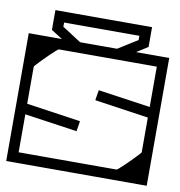

<svg xmlns="http://www.w3.org/2000/svg" viewBox="-90 -651 672 716"><g transform="rotate(10 246.0 -293.0)"><path d="M512 -279Q512 -256.5 512 -227Q512 -197.5 512 -166.2Q512 -135 512 -105.5Q512 -76 512 -52Q512 -28 512 -14Q512 0 512 0Q512 0 512 0Q512 0 512 0Q512 0 512 0Q512 0 512 0Q512 0 492.2 0Q472.5 0 441.8 0Q411 0 376 0Q341 0 310.2 0Q279.5 0 259.8 0Q240 0 240 0Q240 0 240 0Q240 0 240 0Q240 0 240 0Q240 0 240 0Q240 0 240 0Q240 -10 240 -20.2Q240 -30.5 240 -40Q242.5 -40 256.5 -40Q270.5 -40 290.8 -40Q311 -40 331.8 -40Q352.5 -40 368.8 -40Q385 -40 391 -40Q391 -40 391 -40Q391 -40 391 -40Q391 -40 391 -40Q391 -40 391 -40Q392.5 -40 401 -47.5Q409.5 -55 421.5 -66.5Q433.5 -78 445 -89.8Q456.5 -101.5 464.2 -110Q472 -118.5 472 -120V-279ZM-20 -205Q-20 -228 -20 -257Q-20 -286 -20 -317.5Q-20 -349 -20 -378.5Q-20 -408 -20 -432Q-20 -456 -20 -470Q-20 -484 -20 -484Q-20 -484 -20 -484Q-20 -484 -20 -484Q-20 -484 -20 -484Q-20 -484 -20 -484Q-20 -484 -0.2 -484Q19.5 -484 50.2 -484Q81 -484 116 -484Q151 -484 181.8 -484Q212.5 -484 232.2 -484Q252 -484 252 -484Q252 -484 252 -484Q252 -484 252 -484Q252 -484 252 -484Q252 -484 252 -484Q252 -484 252 -484Q252 -474.5 252 -464.2Q252 -454 252 -444Q249.5 -444 235.5 -444Q221.5 -444 201.2 -444Q181 -444 160.2 -444Q139.5 -444 123.2 -444Q107 -444 101 -444Q101 -444 101 -444Q101 -444 101 -444Q101 -444 101 -444Q101 -444 101 -444Q99.5 -444 91 -436.5Q82.5 -429 70.5 -417.5Q58.5 -406 47 -394.2Q35.5 -382.5 27.8 -374Q20 -365.5 20 -364V-205ZM512 -235H472Q472 -235 472 -256Q472 -277 472 -308.2Q472 -339.5 472 -370.8Q472 -402 472 -423Q472 -444 472 -444Q472 -444 472 -444Q472 -444 472 -444Q472 -444 472 -444Q472 -444 472 -444Q472 -444 472 -444Q472 -444 472 -444Q472 -444 472 -444Q472 -444 472 -444Q472 -444 472 -444Q472 -444 472 -444Q472 -444 472 -444Q472 -444 448.5 -444Q425 -444 390.5 -444Q356 -444 321.5 -444Q287 -444 263.5 -444Q240 -444 240 -444Q240 -454 240 -464.2Q240 -474.5 240 -484Q240 -484 240 -484Q240 -484 240 -484Q240 -484 240 -484Q240 -484 240 -484Q240 -484 240 -484Q240 -484 259.8 -484Q279.5 -484 310.2 -484Q341 -484 376 -484Q411 -484 441.8 -484Q472.5 -484 492.2 -484Q512 -484 512 -484Q512 -484 512 -484Q512 -484 512 -484Q512 -484 512 -484Q512 -484 512 -484Q512 -484 512 -466Q512 -448 512 -419.8Q512 -391.5 512 -359.5Q512 -327.5 512 -299.2Q512 -271 512 -253Q512 -235 512 -235ZM-20 -249H20Q20 -249 20 -228Q20 -207 20 -175.8Q20 -144.5 20 -113.2Q20 -82 20 -61Q20 -40 20 -40Q20 -40 20 -40Q20 -40 20 -40Q20 -40 20 -40Q20 -40 20 -40Q20 -40 20 -40Q20 -40 20 -40Q20 -40 20 -40Q20 -40 20 -40Q20 -40 20 -40Q20 -40 20 -40Q20 -40 20 -40Q20 -40 43.5 -40Q67 -40 101.5 -40Q136 -40 170.5 -40Q205 -40 228.5 -40Q252 -40 252 -40Q252 -30.5 252 -20.2Q252 -10 252 0Q252 0 252 0Q252 0 252 0Q252 0 252 0Q252 0 252 0Q252 0 252 0Q252 0 232.2 0Q212.5 0 181.8 0Q151 0 116 0Q81 0 50.2 0Q19.5 0 -0.2 0Q-20 0 -20 0Q-20 0 -20 0Q-20 0 -20 0Q-20 0 -20 0Q-20 0 -20 0Q-20 0 -20 -18Q-20 -36 -20 -64.2Q-20 -92.5 -20 -124.5Q-20 -156.5 -20 -184.8Q-20 -213 -20 -231Q-20 -249 -20 -249ZM0 -170V-243H19Q19 -243 19 -238.2Q19 -233.5 19 -228.8Q19 -224 19 -224Q19 -224 39.8 -221Q60.5 -218 91.2 -213.5Q122 -209 152.8 -204.5Q183.5 -200 204.2 -197Q225 -194 225 -194Q225 -194 224.8 -191.8Q224.5 -189.5 223.8 -185Q223 -180.5 222 -174Q221 -167.5 220.2 -163.2Q219.5 -159 219.2 -157Q219 -155 219 -155Q219 -155 198.8 -158Q178.5 -161 148.8 -165.2Q119 -169.5 89.2 -173.8Q59.5 -178 39.2 -181Q19 -184 19 -184Q19 -184 19 -180.5Q19 -177 19 -173.5Q19 -170 19 -170ZM493 -305V-232H474Q474 -232 474 -236.8Q474 -241.5 474 -246.2Q474 -251 474 -251Q474 -251 453.2 -254Q432.5 -257 401.8 -261.5Q371 -266 340.2 -270.5Q309.5 -275 288.8 -278Q268 -281 268 -281Q268 -281 268.2 -283.2Q268.5 -285.5 269.2 -290Q270 -294.5 271 -301Q272 -307.5 272.8 -311.8Q273.5 -316 273.8 -318Q274 -320 274 -320Q274 -320 294.2 -317Q314.5 -314 344.2 -309.8Q374 -305.5 403.8 -301.2Q433.5 -297 453.8 -294Q474 -291 474 -291Q474 -291 474 -294.5Q474 -298 474 -301.5Q474 -305 474 -305ZM308 -480Q308 -480 316 -485Q324 -490 336 -497.5Q348 -505 360 -512.5Q372 -520 380 -525Q388 -530 388 -530Q388 -530 388 -530Q388 -530 388 -530Q388 -530 388 -534Q388 -538 388 -542Q388 -546 388 -546Q372.5 -546 358.5 -546Q344.5 -546 331.2 -546Q318 -546 304.5 -546Q291 -546 276.5 -546Q262 -546 246 -546Q229.5 -546 215 -546Q200.5 -546 187 -546Q173.5 -546 160 -546Q146.5 -546 132.5 -546Q118.5 -546 103 -546Q103 -546 103 -542Q103 -538 103 -534Q103 -530 103 -530Q103 -530 103 -530Q103 -530 103 -530Q103 -530 111 -525Q119 -520 130.5 -512.5Q142 -505 153.5 -497.5Q165 -490 173 -485Q181 -480 181 -480L126 -471Q126 -471 116.5 -477Q107 -483 94.5 -491Q82 -499 72.5 -505Q63 -511 63 -511Q63 -511 63 -511Q63 -511 63 -511Q63 -511 63 -522.2Q63 -533.5 63 -548.5Q63 -563.5 63 -574.8Q63 -586 63 -586Q98.5 -586 124.2 -586Q150 -586 168.2 -586Q186.5 -586 199.8 -586Q213 -586 224 -586Q235 -586 246 -586Q256 -586 268 -586Q280 -586 295 -586Q310 -586 329.2 -586Q348.5 -586 373.2 -586Q398 -586 429 -586Q429 -586 429 -574.8Q429 -563.5 429 -548.5Q429 -533.5 429 -522.2Q429 -511 429 -511Q429 -511 429 -511Q429 -511 429 -511Q429 -511 419.5 -505Q410 -499 397.5 -491Q385 -483 375.5 -477Q366 -471 366 -471Z"/></g></svg>

Font: Honk
Style: Regular
Weight: 400
Designer: Noopur Datye & Yesha Goshar
Foundry: Ek Type
Version: Version 1.000